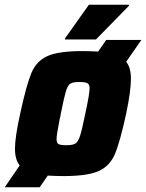

<svg xmlns="http://www.w3.org/2000/svg" viewBox="-50 -733 615 808"><path d="M481 -473Q501 -449 501 -402Q501 -350 481 -255Q455 -135 433.5 -84.5Q412 -34 365 -13Q318 8 217 8Q189 8 151 6L117 55H-30L33 -37Q13 -61 13 -107Q13 -156 35 -255Q61 -375 82 -425.5Q103 -476 149.5 -497Q196 -518 297 -518Q325 -518 363 -516L397 -565H545ZM327 -361Q327 -378 317.5 -383Q308 -388 284 -388Q257 -388 246 -381Q235 -374 227.5 -349.5Q220 -325 206 -255Q205 -250 204 -243.5Q203 -237 201 -231Q188 -164 188 -149Q188 -131 196.5 -126.5Q205 -122 230 -122Q257 -122 268 -129.5Q279 -137 287 -161.5Q295 -186 309 -255Q327 -338 327 -361ZM223 -567 224 -572 324 -713H493L492 -708L354 -567Z"/></svg>

Font: Saira Semi Condensed ExtraBold
Style: Italic
Weight: 800
Width: 4
Italic angle: -12°
Designer: Hector Gatti with collaboration of the Omnibus-Type team
Foundry: Omnibus-Type
Version: Version 1.001; ttfautohint (v1.8)